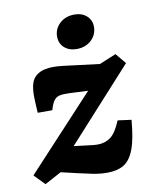

<svg xmlns="http://www.w3.org/2000/svg" viewBox="-74 -671 599 737"><g transform="rotate(-10 226.0 -302.0)"><path d="M44 9 4 -32 302 -353 303 -314 194 -319Q171 -320 157 -317Q143 -314 134.5 -302.5Q126 -291 119 -266H62Q61 -286 60 -302.5Q59 -319 59 -331Q59 -361 65 -380.5Q71 -400 87 -412Q101 -422 117.5 -425.5Q134 -429 151 -429Q168 -429 193 -426Q218 -423 249 -419L330 -409L395 -436L429 -395L142 -79L134 -121L250 -107Q252 -107 256.5 -106.5Q261 -106 268 -106Q297 -106 318.5 -122Q340 -138 359 -184L412 -177Q406 -104 391 -64Q376 -24 350.5 -8.5Q325 7 286 7Q257 7 228 1Q199 -5 173 -11L109 -26ZM252 -481Q223 -481 204.5 -497.5Q186 -514 186 -541Q186 -571 208.5 -592Q231 -613 266 -613Q295 -613 313.5 -596.5Q332 -580 332 -554Q332 -523 309.5 -502Q287 -481 252 -481Z"/></g></svg>

Font: Yrsa
Style: Bold Italic
Weight: 700
Italic angle: -7.10001°
Version: Version 2.004